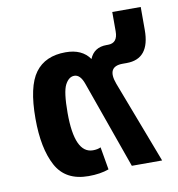

<svg xmlns="http://www.w3.org/2000/svg" viewBox="-71 -649 673 724"><g transform="rotate(-10 266.0 -287.0)"><path d="M289 -2 274 -89Q262 -83 244 -83Q174 -83 174 -238Q174 -319 188 -345.5Q202 -372 223 -372Q246 -372 259 -335L378 0H494L374 -315Q348 -385 411 -385H426Q515 -385 515 -496V-584H406V-510Q406 -465 369 -465H363Q315 -465 298 -423Q269 -465 206 -465Q128 -465 89.5 -413Q51 -361 51 -238Q51 -124 87 -57Q123 10 211 10Q256 10 289 -2Z"/></g></svg>

Font: Noto Sans Thai UI Semi
Style: Regular
Weight: 600
Designer: Monotype Design Team
Foundry: Monotype Imaging Inc.
Version: Version 1.901